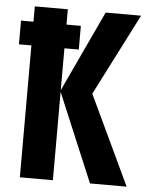

<svg xmlns="http://www.w3.org/2000/svg" viewBox="-52 -756 611 799"><g transform="rotate(5 253.5 -357.0)"><path d="M9 -551V-650H259V-551ZM507 0H354L199 -369V0H61V-714H199V-376L357 -714H505L331 -373Z"/></g></svg>

Font: Noto Sans Display ExtraCondensed
Style: Bold
Weight: 700
Width: 2
Designer: Monotype Design Team
Foundry: Monotype Imaging Inc.
Version: Version 2.003